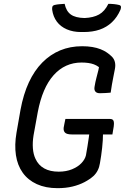

<svg xmlns="http://www.w3.org/2000/svg" viewBox="-20 -961 651 1001"><path d="M321 -341H552Q562 -341 567 -337.5Q572 -334 573.5 -325.5Q575 -317 573 -302L566 -260H356Q342 -260 332.5 -262.5Q323 -265 318.5 -270Q314 -275 312.5 -281.5Q311 -288 312 -296Q314 -309 316.5 -319.5Q319 -330 321 -341ZM408 -720Q437 -720 461 -716Q485 -712 504 -704.5Q523 -697 537.5 -687Q552 -677 563 -666Q575 -654 579 -637.5Q583 -621 579 -601Q575 -580 571 -560Q567 -540 563.5 -520Q560 -500 557 -478Q544 -477 530 -476Q516 -475 501 -475Q484 -475 477 -484Q470 -493 473 -509Q477 -534 482.5 -554.5Q488 -575 493 -595.5Q498 -616 500 -639L516 -592Q495 -616 469.5 -625.5Q444 -635 405 -635Q362 -635 325.5 -618.5Q289 -602 259.5 -569Q230 -536 209.5 -488Q189 -440 177 -377L155 -256Q149 -219 151.5 -187.5Q154 -156 165 -133Q180 -100 210.5 -83Q241 -66 286 -66Q325 -66 355.5 -78.5Q386 -91 404.5 -110.5Q423 -130 428 -151Q432 -175 436 -198Q440 -221 443 -244Q446 -267 449 -289H528L517 -265Q517 -231 512.5 -190Q508 -149 501 -110Q498 -90 489.5 -73Q481 -56 467 -43Q448 -26 420.5 -11.5Q393 3 358 11.5Q323 20 280 20Q218 20 172 -1Q126 -22 98.5 -60.5Q71 -99 63 -152Q55 -205 66 -269L87 -389Q102 -470 130.5 -531.5Q159 -593 200.5 -635Q242 -677 294 -698.5Q346 -720 408 -720ZM545 -941Q561 -941 575 -939.5Q589 -938 601 -935Q609 -933 610.5 -927Q612 -921 608 -910Q591 -871 563.5 -845Q536 -819 499.5 -806.5Q463 -794 416 -794H402Q361 -794 328.5 -808Q296 -822 276.5 -848Q257 -874 252 -910Q251 -921 253.5 -927Q256 -933 264 -935Q277 -938 289.5 -939Q302 -940 317 -941Q325 -903 349 -885.5Q373 -868 421 -867Q467 -869 496.5 -885.5Q526 -902 545 -941Z"/></svg>

Font: Rec Mono Semicasual
Style: Italic
Weight: 400
Italic angle: -10°
Version: Version 1.085; ttfautohint (v1.8.4.7-5d5b)